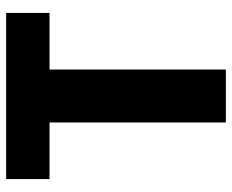

<svg xmlns="http://www.w3.org/2000/svg" viewBox="-85 -669 754 624"><g transform="rotate(-90 292.0 -357.0)"><path d="M378 0V-573H562V-714H22V-573H206V0Z"/></g></svg>

Font: Noto Sans Thai Looped ExtraBold
Style: Regular
Weight: 800
Designer: Cadson Demak Team
Foundry: Cadson Demak Co., Ltd.
Version: Version 1.001